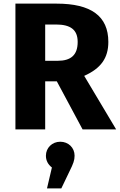

<svg xmlns="http://www.w3.org/2000/svg" viewBox="-20 -713 660 1058"><path d="M435 0H620L444 -295C536 -336 577 -393 577 -482C577 -625 481 -693 292 -693H65V0H229V-265H293ZM229 -578H288C369 -578 408 -549 408 -482C408 -410 371 -378 298 -378H229ZM312 68C267 68 233 102 233 145C233 171 244 193 266 210L239 325H318L364 229C384 189 391 170 391 145C391 101 357 68 312 68Z"/></svg>

Font: Fira Sans
Style: Bold
Weight: 700
Designer: Carrois Corporate & Edenspiekermann AG
Foundry: Carrois Corporate GbR & Edenspiekermann AG
Version: Version 4.203